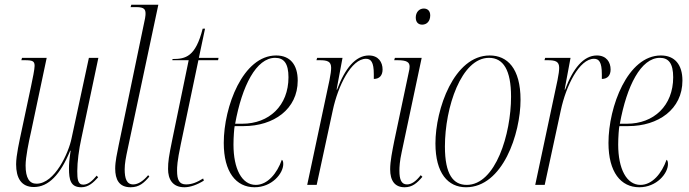

<svg xmlns="http://www.w3.org/2000/svg" viewBox="-20 -780 2908 810"><path d="M323 10C354 10 375 -11 394 -32L388 -39C370 -18 353 -1 331 -1C308 -1 306 -25 306 -58C306 -97 313 -150 323 -195L395 -536H355L282 -197C270 -136 211 -5 134 -5C104 -5 88 -29 88 -82C88 -117 101 -180 111 -224L177 -536H73L70 -526H84C118 -526 126 -522 126 -502C126 -488 118 -449 111 -416L71 -228C62 -185 48 -125 48 -87C48 -30 69 9 123 9C184 9 234 -42 276 -144H278C272 -106 271 -86 271 -70C271 -21 278 10 323 10Z M531 10C568 10 588 -9 610 -35L605 -41C585 -17 563 -2 542 -2C514 -2 506 -27 506 -66C506 -90 511 -116 519 -153L648 -760H534L531 -750H555C590 -750 594 -739 594 -722C594 -719 594 -715 592 -703L481 -169C474 -134 466 -99 466 -69C466 -23 482 10 531 10Z M758 10C782 10 811 0 840 -18L837 -27C811 -11 790 -2 765 -2C736 -2 727 -21 727 -60C727 -76 727 -97 743 -173L817 -526H900L902 -536H819L845 -659H835C805 -541 764 -531 708 -531L707 -526H776L707 -192C692 -119 689 -98 689 -67C689 -25 707 10 758 10Z M1054 10C1127 10 1175 -48 1175 -88C1175 -100 1172 -104 1169 -106C1149 -49 1109 0 1059 0C1000 0 965 -68 965 -170C965 -201 968 -240 970 -248H1008C1134 -248 1236 -319 1236 -440C1236 -507 1204 -546 1145 -546C1005 -546 924 -330 924 -177C924 -54 976 10 1054 10ZM1002 -258H972C1001 -418 1061 -536 1141 -536C1178 -536 1197 -512 1197 -454C1197 -334 1115 -258 1002 -258Z M1370 -442 1276 0H1316L1384 -315C1406 -418 1462 -532 1524 -532C1545 -532 1557 -518 1557 -467C1557 -461 1557 -455 1557 -447C1581 -447 1594 -462 1594 -487C1594 -517 1577 -546 1536 -546C1480 -546 1435 -491 1402 -402H1400L1425 -536H1318L1315 -526H1328C1361 -526 1377 -521 1377 -494C1377 -483 1375 -466 1370 -442Z M1761 -676C1781 -676 1795 -691 1795 -715C1795 -735 1783 -744 1768 -744C1748 -744 1734 -728 1734 -706C1734 -685 1746 -676 1761 -676ZM1687 10C1719 10 1739 -7 1762 -34L1755 -41C1735 -15 1716 -2 1697 -2C1673 -2 1665 -23 1665 -60C1665 -74 1666 -100 1675 -140L1759 -536H1646L1643 -526H1657C1697 -526 1708 -517 1708 -499C1708 -493 1707 -484 1704 -473L1643 -184C1635 -143 1626 -100 1626 -66C1626 -17 1646 10 1687 10Z M1946 10C2101 10 2176 -216 2176 -359C2176 -492 2120 -546 2046 -546C1895 -546 1817 -319 1817 -175C1817 -49 1870 10 1946 10ZM1949 0C1892 0 1857 -44 1857 -162C1857 -327 1926 -536 2043 -536C2103 -536 2136 -485 2136 -372C2136 -215 2071 0 1949 0Z M2332 -442 2238 0H2278L2346 -315C2368 -418 2424 -532 2486 -532C2507 -532 2519 -518 2519 -467C2519 -461 2519 -455 2519 -447C2543 -447 2556 -462 2556 -487C2556 -517 2539 -546 2498 -546C2442 -546 2397 -491 2364 -402H2362L2387 -536H2280L2277 -526H2290C2323 -526 2339 -521 2339 -494C2339 -483 2337 -466 2332 -442Z M2677 10C2750 10 2798 -48 2798 -88C2798 -100 2795 -104 2792 -106C2772 -49 2732 0 2682 0C2623 0 2588 -68 2588 -170C2588 -201 2591 -240 2593 -248H2631C2757 -248 2859 -319 2859 -440C2859 -507 2827 -546 2768 -546C2628 -546 2547 -330 2547 -177C2547 -54 2599 10 2677 10ZM2625 -258H2595C2624 -418 2684 -536 2764 -536C2801 -536 2820 -512 2820 -454C2820 -334 2738 -258 2625 -258Z"/></svg>

Font: Noto Serif Display ExtraCondensed ExtraLight
Style: Italic
Weight: 200
Width: 2
Italic angle: -12°
Designer: Monotype Design Team
Foundry: Monotype Imaging Inc.
Version: Version 2.009